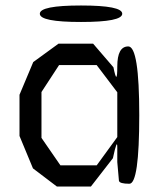

<svg xmlns="http://www.w3.org/2000/svg" viewBox="-20 -669 590 699"><path d="M447 -500Q487 -500 487 -250Q487 0 451 0Q415 0 413 -11L407 -79V-133Q407 -150 403 -140Q399 -130 391 -93L311 10H187L100 -56L51 -174V-324L101 -443L193 -510H319L393 -424Q400 -389 403.5 -389.5Q407 -390 407 -427Q407 -500 447 -500ZM332 -67 407 -170V-333L332 -432H195L131 -334V-167L200 -67ZM275 -649Q425 -649 425 -619Q425 -589 275 -589Q125 -589 125 -619Q125 -649 275 -649Z"/></svg>

Font: Syne Mono
Style: Regular
Weight: 400
Monospace: yes
Designer: Lucas Descroix
Foundry: Bonjour Monde
Version: Version 2.000; ttfautohint (v1.8.3)